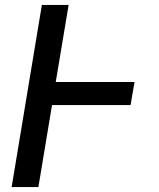

<svg xmlns="http://www.w3.org/2000/svg" viewBox="-20 -755 640 775"><path d="M27 0 149 -735H257L205 -424H523L507 -331H190L135 0Z"/></svg>

Font: Iosevka Curly SmBdExObl
Style: Regular
Weight: 600
Width: 7
Italic angle: -9°
Monospace: yes
Designer: Belleve Invis
Foundry: Belleve Invis
Version: Version 11.1.0; ttfautohint (v1.8.3)